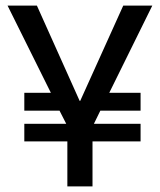

<svg xmlns="http://www.w3.org/2000/svg" viewBox="-20 -673 572 687"><path d="M67 -167V-230H217L193 -277H67V-341H162L7 -653H112L265 -312H267L421 -653H525L371 -341H483V-277H339L316 -230H483V-167H311V-6H221V-167Z"/></svg>

Font: Bricolage Grotesque 48pt
Style: Regular
Weight: 400
Designer: Mathieu Triay
Foundry: Atelier Triay
Version: Version 1.000; ttfautohint (v1.8.4.7-5d5b);gftools[0.9.32]